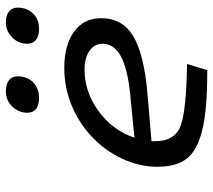

<svg xmlns="http://www.w3.org/2000/svg" viewBox="-56 -663 726 654"><g transform="rotate(-90 307.0 -336.0)"><path d="M416 -62 395 7Q324 7 272 2.5Q220 -2 184 -12Q121 -28 93.5 -63Q66 -98 66 -163Q66 -224 93.5 -283Q121 -342 170 -388Q218 -432 277.5 -456Q337 -480 402 -480Q481 -480 526.5 -446.5Q572 -413 572 -355Q572 -282 511.5 -245.5Q451 -209 319 -197L153 -183Q153 -180 153 -177Q153 -174 153 -171Q153 -102 207.5 -83Q262 -64 416 -62ZM485 -350Q485 -377 461 -394Q437 -411 397 -411Q320 -411 254.5 -362.5Q189 -314 165 -241L317 -256Q402 -265 443.5 -288Q485 -311 485 -350ZM374 -639Q374 -607 354 -586.5Q334 -566 301 -566Q276 -566 263 -576Q250 -586 250 -606Q250 -635 271 -657Q292 -679 323 -679Q347 -679 360.5 -668.5Q374 -658 374 -639ZM608 -639Q608 -607 588 -586.5Q568 -566 536 -566Q511 -566 498 -576.5Q485 -587 485 -606Q485 -636 506.5 -657.5Q528 -679 558 -679Q581 -679 594.5 -668.5Q608 -658 608 -639Z"/></g></svg>

Font: Intel One Mono
Style: Italic
Weight: 400
Italic angle: -16°
Monospace: yes
Designer: Fred Shallcrass
Foundry: Frere-Jones Type LLC
Version: Version 1.400;hotconv 1.1.0;makeotfexe 2.6.0;FJTRelease1.4